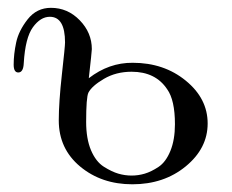

<svg xmlns="http://www.w3.org/2000/svg" viewBox="-20 -462 595 493"><path d="M15.1 -295.9Q15.1 -322.8 21.5 -352.8Q27.8 -382.8 51 -412.4Q74.2 -441.9 110.8 -441.9Q153.8 -441.9 184.8 -409.9Q215.8 -377.9 215.8 -335.9Q215.8 -330.1 208 -261.2Q259.8 -301.3 320.8 -300.8Q400.9 -300.8 457 -254.9Q513.2 -209 513.2 -145Q513.2 -81.1 457 -34.9Q400.9 11.2 319.8 11.2Q240.7 11.2 185.8 -34.4Q130.9 -80.1 130.9 -152.8Q130.9 -198.7 138.9 -270.8Q147 -342.8 147 -353Q147 -418.9 107.9 -418.9Q84 -418.9 64.5 -392.1Q44.9 -365.2 41 -299.8Q40 -275.9 26.9 -275.9Q15.1 -275.9 15.1 -295.9ZM201.2 -148.9Q201.2 -106 213.6 -76.4Q226.1 -46.9 246.6 -33.9Q267.1 -21 283.9 -16.1Q300.8 -11.2 317.9 -11.2Q335 -11.2 351.6 -16.1Q368.2 -21 387 -33.4Q405.8 -45.9 417.5 -74.5Q429.2 -103 429.2 -143.1Q429.2 -205.1 409.2 -232.9Q379.4 -277.8 317.9 -277.8Q277.8 -277.8 246.8 -259.5Q215.8 -241.2 207 -224.1Q201.2 -211.9 201.2 -148.9Z"/></svg>

Font: CMU Serif Upright Italic
Style: UprightItalic
Weight: 500
Version: Version 0.7.0